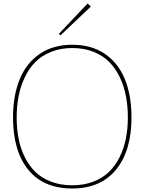

<svg xmlns="http://www.w3.org/2000/svg" viewBox="-20 -1078 834 1108"><path d="M397 -800.8Q329.6 -800.8 274.9 -778.8Q220.2 -756.8 183.6 -719.7Q147 -682.6 122.6 -630.9Q98.1 -579.1 87.2 -521.7Q76.2 -464.4 76.2 -399.9Q76.2 -335.4 87.2 -278.6Q98.1 -221.7 122.8 -171.6Q147.5 -121.6 184.1 -85.9Q220.7 -50.3 275.1 -29.5Q329.6 -8.8 397 -8.8Q463.9 -8.8 518.1 -29.5Q572.3 -50.3 609.1 -86.2Q646 -122.1 670.7 -172.1Q695.3 -222.2 706.5 -278.8Q717.8 -335.4 717.8 -399.9Q717.8 -464.4 707 -521.7Q696.3 -579.1 671.9 -630.9Q647.5 -682.6 611.1 -719.7Q574.7 -756.8 520 -778.8Q465.3 -800.8 397 -800.8ZM738.8 -399.9Q738.8 -208 649.7 -99.1Q560.5 9.8 397 9.8Q231 9.8 143.1 -98.4Q55.2 -206.5 55.2 -399.9Q55.2 -527.3 94 -621.3Q132.8 -715.3 210.2 -767.6Q287.6 -819.8 397 -819.8Q506.8 -819.8 584.2 -767.8Q661.6 -715.8 700.2 -622.1Q738.8 -528.3 738.8 -399.9ZM485.8 -1058.1 503.9 -1040 329.1 -874 319.8 -882.8Z"/></svg>

Font: Sinkin Sans 100 Thin
Style: Regular
Weight: 100
Designer: Keith Bates
Foundry: K-Type
Version: Sinkin Sans (version 1.0)  by Keith Bates   •   © 2014   www